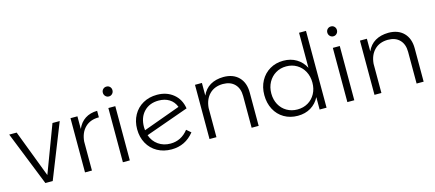

<svg xmlns="http://www.w3.org/2000/svg" viewBox="-54 -1265 4057 1792"><g transform="rotate(-15 1975.0 -369.0)"><path d="M5 -524H77L251 -67L423 -524H493L285 0H214Z M855 -526V-463Q772 -464 721.5 -414.5Q671 -365 664 -280V0H597V-524H664V-402Q690 -462 738.5 -493.5Q787 -525 855 -526Z M1043 -675Q1043 -655 1029.5 -641Q1016 -627 997 -627Q977 -627 963.5 -641Q950 -655 950 -675Q950 -695 963.5 -708.5Q977 -722 997 -722Q1017 -722 1030 -708.5Q1043 -695 1043 -675ZM963 -524H1030V0H963Z M1611 -140 1653 -104Q1568 2 1435 2Q1358 2 1298 -31.5Q1238 -65 1204.5 -125.5Q1171 -186 1171 -263Q1171 -339 1204 -399Q1237 -459 1296.5 -492.5Q1356 -526 1432 -526Q1525 -526 1589 -474Q1653 -422 1667 -332L1251 -184Q1272 -123 1322 -88Q1372 -53 1439 -53Q1543 -53 1611 -140ZM1238 -265Q1238 -255 1240 -235L1598 -365Q1578 -417 1535 -443.5Q1492 -470 1433 -470Q1345 -470 1291.5 -414.5Q1238 -359 1238 -265Z M2275 -322V0H2207V-306Q2207 -380 2166 -422Q2125 -464 2052 -464Q1971 -463 1922.5 -414Q1874 -365 1867 -282V0H1800V-524H1867V-402Q1894 -463 1946.5 -494Q1999 -525 2074 -526Q2168 -526 2221.5 -471.5Q2275 -417 2275 -322Z M2931 -742V0H2864V-120Q2834 -61 2780 -28.5Q2726 4 2654 4Q2580 4 2522 -30Q2464 -64 2432 -125Q2400 -186 2400 -263Q2400 -340 2432.5 -400Q2465 -460 2522.5 -494Q2580 -528 2653 -528Q2725 -528 2779.5 -495Q2834 -462 2864 -403V-742ZM2864 -261Q2864 -321 2838.5 -368.5Q2813 -416 2768 -443Q2723 -470 2666 -470Q2609 -470 2564 -443Q2519 -416 2493 -368.5Q2467 -321 2467 -261Q2467 -201 2492.5 -154Q2518 -107 2563.5 -80.5Q2609 -54 2666 -54Q2723 -54 2768 -80.5Q2813 -107 2838.5 -154Q2864 -201 2864 -261Z M3212 -675Q3212 -655 3198.5 -641Q3185 -627 3166 -627Q3146 -627 3132.5 -641Q3119 -655 3119 -675Q3119 -695 3132.5 -708.5Q3146 -722 3166 -722Q3186 -722 3199 -708.5Q3212 -695 3212 -675ZM3132 -524H3199V0H3132Z M3869 -322V0H3801V-306Q3801 -380 3760 -422Q3719 -464 3646 -464Q3565 -463 3516.5 -414Q3468 -365 3461 -282V0H3394V-524H3461V-402Q3488 -463 3540.5 -494Q3593 -525 3668 -526Q3762 -526 3815.5 -471.5Q3869 -417 3869 -322Z"/></g></svg>

Font: TypoPRO Montserrat Alternates
Style: Regular
Weight: 300
Designer: Julieta Ulanovsky
Foundry: Julieta Ulanovsky
Version: Version 6.001